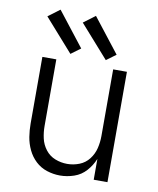

<svg xmlns="http://www.w3.org/2000/svg" viewBox="-86 -832 748 908"><g transform="rotate(10 288.0 -378.5)"><path d="M264 8Q298 8 331.5 -3.5Q365 -15 388.5 -41.5Q412 -68 425 -100V0H491V-530H425V-210Q425 -180 418 -151Q411 -122 392.5 -98Q374 -74 346 -63Q318 -52 288 -52Q258 -52 230 -63Q202 -74 183.5 -98Q165 -122 158.5 -151Q152 -180 152 -210V-530H85V-210Q85 -178 90 -146.5Q95 -115 109 -85.5Q123 -56 146.5 -34Q170 -12 201 -2Q232 8 264 8ZM383 -567 429 -601 301 -765 245 -723ZM213 -567 259 -601 131 -765 75 -723Z"/></g></svg>

Font: Iosevka Sparkle Light
Style: Regular
Weight: 300
Designer: Belleve Invis
Foundry: Belleve Invis
Version: Version 4.5.0; ttfautohint (v1.8.3)